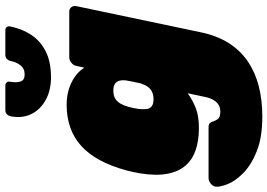

<svg xmlns="http://www.w3.org/2000/svg" viewBox="-196 -640 1025 736"><g transform="rotate(-90 317.0 -272.5)"><path d="M238 220Q157 220 104 198.5Q51 177 20.5 146.5Q-10 116 -21.5 86.5Q-33 57 -31 41Q-29 30 -19 22Q-9 14 2 14H197Q208 14 213 19.5Q218 25 220 34Q223 42 227 48Q231 54 238 56.5Q245 59 257 59Q272 59 282.5 52.5Q293 46 301 33Q309 20 313 0L327 -66Q299 -46 268.5 -34.5Q238 -23 194 -23Q147 -23 110.5 -35Q74 -47 50.5 -73.5Q27 -100 18.5 -143Q10 -186 20 -249Q23 -264 25 -274.5Q27 -285 31 -300Q47 -359 70.5 -402.5Q94 -446 125 -474Q156 -502 195.5 -516Q235 -530 282 -530Q331 -530 369 -511Q407 -492 425 -462L432 -493Q434 -504 444 -512Q454 -520 465 -520H640Q651 -520 657 -512Q663 -504 661 -493L561 -17Q548 46 519.5 91Q491 136 449 164.5Q407 193 354 206.5Q301 220 238 220ZM304 -197Q321 -197 333 -203Q345 -209 352.5 -220Q360 -231 365 -247Q367 -255 371 -274.5Q375 -294 376 -301Q378 -317 375 -328Q372 -339 363 -345Q354 -351 337 -351Q319 -351 307 -344Q295 -337 287.5 -324Q280 -311 275 -293Q273 -286 270.5 -274.5Q268 -263 267 -255Q265 -237 266.5 -224Q268 -211 277 -204Q286 -197 304 -197ZM388 -590Q338 -590 301 -610.5Q264 -631 247 -666Q230 -701 239 -746Q241 -754 247 -759.5Q253 -765 262 -765H356Q365 -765 369 -759.5Q373 -754 371 -746Q367 -724 372 -707.5Q377 -691 399 -691Q422 -691 434.5 -707.5Q447 -724 451 -746Q453 -754 459 -759.5Q465 -765 474 -765H568Q577 -765 581 -759.5Q585 -754 583 -746Q574 -701 551 -666Q528 -631 488 -610.5Q448 -590 388 -590Z"/></g></svg>

Font: Rubik Black
Style: Italic
Weight: 900
Italic angle: -12°
Designer: Hubert and Fischer
Foundry: Hubert and Fischer
Version: Version 2.300;gftools[0.9.30]